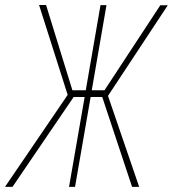

<svg xmlns="http://www.w3.org/2000/svg" viewBox="-42 -731 677 751"><path d="M357.9 -351.6H312.5L251.5 0H228L289.1 -351.6H246.1L6.8 0H-22.5L222.7 -359.9L110.8 -711.4H138.2L241.2 -377.9H293.5L351.1 -710.9H374.5L316.9 -377.9H366.7L585 -710.4H614.3L380.4 -356L502.4 0H474.6Z"/></svg>

Font: Roboto Mono Thin
Style: Italic
Weight: 250
Designer: Google
Version: Version 2.000985; 2015; ttfautohint (v1.3)